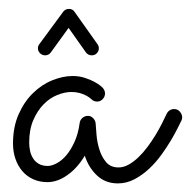

<svg xmlns="http://www.w3.org/2000/svg" viewBox="-20 -412 437 440"><path d="M396 -136.2Q394 -132.3 387.9 -119.9Q381.8 -107.4 372.3 -91.3Q362.8 -75.2 350.1 -57.6Q337.4 -40 321.8 -25.4Q306.2 -10.7 288.1 -1.2Q270 8.3 250 8.3Q221.7 8.3 202.4 -9.8Q183.1 -27.8 174.3 -55.2Q157.7 -27.3 134.8 -11Q111.8 5.4 88.9 5.4Q70.8 5.4 56.2 -1.2Q41.5 -7.8 31.2 -19.8Q21 -31.7 15.4 -47.9Q9.8 -64 9.8 -83Q9.8 -121.1 22.7 -150.1Q35.6 -179.2 55.7 -198.7Q75.7 -218.3 99.9 -228Q124 -237.8 146.5 -237.8Q161.6 -237.8 174.3 -233.6Q187 -229.5 196 -224.6Q205.1 -219.7 210 -215.6Q214.8 -211.4 215.3 -210.9Q220.7 -204.6 220.7 -197.8Q220.7 -190.4 215.3 -184.8Q210 -179.2 202.6 -179.2Q194.8 -179.2 189.5 -184.6Q188.5 -185.5 185.1 -188.2Q181.6 -190.9 175.8 -193.8Q169.9 -196.8 161.9 -199Q153.8 -201.2 143.6 -201.2Q128.4 -201.2 111.3 -194.3Q94.2 -187.5 80.1 -173.1Q65.9 -158.7 56.4 -137Q46.9 -115.2 46.9 -85.4Q46.9 -76.2 48.8 -66.7Q50.8 -57.1 55.7 -49.3Q60.5 -41.5 68.8 -36.6Q77.1 -31.7 89.4 -31.7Q98.1 -31.7 109.6 -37.6Q121.1 -43.5 131.6 -55.7Q142.1 -67.9 150.6 -86.4Q159.2 -105 162.6 -130.4Q163.6 -137.2 168.9 -141.8Q174.3 -146.5 181.6 -146.5Q188.5 -146.5 193.6 -141.1Q198.7 -135.7 199.2 -128.9Q199.7 -119.6 201.2 -102.8Q202.6 -85.9 207.8 -69.3Q212.9 -52.7 223.1 -40.5Q233.4 -28.3 251.5 -28.3Q263.2 -28.3 274.7 -34.7Q286.1 -41 297.1 -51.5Q308.1 -62 318.1 -75.4Q328.1 -88.9 336.4 -102.5Q344.7 -116.2 351.1 -128.9Q357.4 -141.6 361.8 -150.9Q364.3 -156.2 368.9 -159.2Q373.5 -162.1 378.9 -162.1Q387.2 -162.1 392.3 -156Q397.5 -149.9 397.5 -143.1Q397.5 -139.6 396 -136.2ZM203.6 -310.5Q206.5 -306.2 206.5 -301.3Q206.5 -294.9 201.9 -290Q197.3 -285.2 190.4 -285.2Q182.1 -285.2 177.2 -291.5L137.2 -348.1L96.2 -291.5Q91.3 -285.2 83.5 -285.2Q76.7 -285.2 71.8 -290Q66.9 -294.9 66.9 -301.3Q66.9 -307.1 70.3 -311L125 -385.3Q129.9 -391.6 138.2 -391.6Q146.5 -391.6 150.9 -384.8Z"/></svg>

Font: Sacramento
Style: Regular
Weight: 400
Designer: Astigmatic (AOETI)
Foundry: Astigmatic (AOETI)
Version: Version 1.000